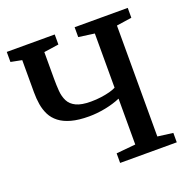

<svg xmlns="http://www.w3.org/2000/svg" viewBox="-131 -870 985 997"><g transform="rotate(-20 361.5 -371.5)"><path d="M472.5 -316.5Q435.5 -300.5 388.8 -291.2Q342 -282 298 -282Q240.5 -282 200.5 -293Q160.5 -304 134.8 -324Q109 -344 95.2 -371.2Q81.5 -398.5 76.2 -430.5Q71 -462.5 71 -497.5V-675.5L10 -687.5V-743H275V-687.5L193 -675.5V-527.5Q193 -492 195.5 -460.2Q198 -428.5 210.5 -403.8Q223 -379 252 -365Q281 -351 333 -351Q363.5 -351 390.2 -354.8Q417 -358.5 438.2 -364.2Q459.5 -370 472.5 -377V-676.5L385 -688.5V-743H678.5V-688.5L594.5 -676V-63L679 -52V0H366V-53L472.5 -63Z"/></g></svg>

Font: Merriweather 20pt SemiBold
Style: Regular
Weight: 600
Version: Version 2.100